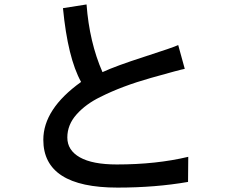

<svg xmlns="http://www.w3.org/2000/svg" viewBox="-20 -809 1040 859"><path d="M173.8 -183.6Q173.8 -321.3 342.8 -442.4Q283.2 -549.8 261.7 -772.5L367.2 -789.1Q379.9 -620.1 438.5 -486.3Q497.1 -513.7 626 -555.2Q754.9 -596.7 777.3 -607.4L806.6 -501Q785.2 -497.1 655.3 -460.4Q525.4 -423.8 428.7 -375Q364.3 -343.8 322.8 -297.4Q281.2 -251 281.2 -193.8Q281.2 -136.7 337.4 -105Q393.6 -73.2 502.9 -73.2Q678.7 -73.2 822.3 -107.4L821.3 4.9Q675.8 30.3 505.9 30.3Q173.8 30.3 173.8 -183.6Z"/></svg>

Font: GenEi Gothic M SemiBold
Style: Regular
Weight: 500
Designer: o_tamon (Modified); [Source Han Sans]
Ryoko NISHIZUKA  (kana & ideographs); Paul D. Hunt (Latin, Greek & Cyrillic); Wenl
Version: Version 1.1a;Original Version 1.004